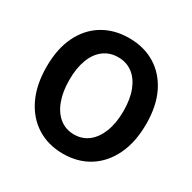

<svg xmlns="http://www.w3.org/2000/svg" viewBox="-168 -922 1105 1105"><g transform="rotate(30 385.0 -370.0)"><path d="M385.1 13.8Q287.4 13.8 212.7 -32.8Q138 -79.4 96.1 -166.4Q54.2 -253.3 54.2 -373.6Q54.2 -494 96.1 -579.1Q138 -664.2 212.7 -709Q287.4 -753.8 385.1 -753.8Q483.6 -753.8 557.9 -708.6Q632.2 -663.4 674.1 -578.7Q716 -494 716 -373.6Q716 -253.3 674.1 -166.4Q632.2 -79.4 557.9 -32.8Q483.6 13.8 385.1 13.8ZM385.1 -114Q440.2 -114 480.6 -146Q520.9 -178 543.2 -236.3Q565.4 -294.5 565.4 -373.6Q565.4 -452.6 543.2 -509.5Q520.9 -566.4 480.6 -596.6Q440.2 -626.8 385.1 -626.8Q330.1 -626.8 289.7 -596.6Q249.2 -566.4 227.4 -509.5Q205.5 -452.6 205.5 -373.6Q205.5 -294.5 227.4 -236.3Q249.2 -178 289.7 -146Q330.1 -114 385.1 -114Z"/></g></svg>

Font: Noto Sans HK Thin
Style: Regular
Weight: 100
Designer: Ryoko NISHIZUKA 西塚涼子 (kana, bopomofo & ideographs); Paul D. Hunt (Latin, Greek & Cyrillic); Sandoll Communications 산돌커뮤니
Foundry: Adobe
Version: Version 2.004-H2;hotconv 1.0.118;makeotfexe 2.5.65603